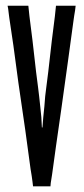

<svg xmlns="http://www.w3.org/2000/svg" viewBox="-20 -658 296 678"><path d="M247.1 -637.7Q247.1 -637.7 212.9 -637.7Q177.7 -637.7 177.7 -637.7Q177.7 -637.7 173.8 -600.6Q168.9 -563.5 163.1 -515.6Q156.2 -457 150.4 -404.3Q143.6 -350.6 143.6 -350.6Q143.6 -350.6 143.6 -350.6Q143.6 -350.6 143.6 -350.6Q141.6 -335 139.6 -318.4Q138.7 -300.8 136.7 -282.2Q134.8 -263.7 132.8 -244.1Q131.8 -225.6 129.9 -208Q129.9 -208 128.9 -208Q127.9 -208 127.9 -208Q127.9 -208 127.9 -208Q127.9 -208 127.9 -208Q127 -225.6 126 -244.1Q124 -263.7 122.1 -282.2Q120.1 -300.8 118.2 -318.4Q116.2 -335 114.3 -350.6Q114.3 -350.6 107.4 -404.3Q101.6 -457 94.7 -515.6Q88.9 -563.5 84 -600.6Q80.1 -637.7 80.1 -637.7Q80.1 -637.7 43.9 -637.7Q6.8 -637.7 6.8 -637.7Q6.8 -637.7 8.8 -627Q9.8 -615.2 12.7 -595.7Q18.6 -557.6 27.3 -497.1Q35.2 -435.5 44.9 -366.2Q57.6 -281.2 69.3 -198.2Q81.1 -114.3 87.9 -61.5Q92.8 -33.2 94.7 -16.6Q96.7 0 96.7 0Q96.7 0 127.9 0Q158.2 0 158.2 0Q158.2 0 159.2 -11.7Q161.1 -22.5 164.1 -43Q168.9 -80.1 177.7 -141.6Q186.5 -202.1 196.3 -271.5Q208 -356.4 219.7 -439.5Q231.4 -523.4 238.3 -576.2Q242.2 -605.5 245.1 -621.1Q247.1 -637.7 247.1 -637.7Z"/></svg>

Font: AgendaMediumCondGoodkids
Style: AgendaMediumCondGoodkids
Weight: 500
Designer: ""
Version: ""